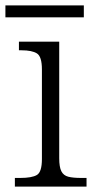

<svg xmlns="http://www.w3.org/2000/svg" viewBox="-28 -690 350 710"><path d="M27 0V-32H47Q90 -32 108.5 -43Q127 -54 127 -102V-433Q127 -481 108.5 -492.5Q90 -504 52 -504H42V-536H191V-105Q191 -72 199 -56.5Q207 -41 224.5 -36.5Q242 -32 272 -32H292V0ZM-8 -626V-670H282V-626Z"/></svg>

Font: Noto Serif Tamil Light
Style: Regular
Weight: 300
Designer: Indian Type Foundry, Tom Grace, and the Monotype Design Team
Foundry: Monotype Imaging Inc.
Version: Version 2.004; ttfautohint (v1.8.4.7-5d5b)